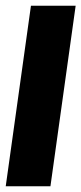

<svg xmlns="http://www.w3.org/2000/svg" viewBox="-29 -650 284 670"><path d="M-9 0 79 -630H235L147 0Z"/></svg>

Font: Alumni Sans Thin Black
Style: Italic
Weight: 900
Italic angle: -8°
Version: Version 1.016